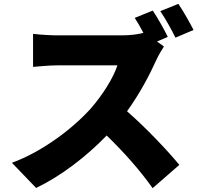

<svg xmlns="http://www.w3.org/2000/svg" viewBox="-20 -897 1040 999"><path d="M908 -877 814 -839C840 -801 873 -742 893 -701L987 -741C970 -775 934 -839 908 -877ZM833 -655 797 -681 853 -705C838 -737 801 -803 775 -842L681 -804C696 -781 712 -753 726 -726C702 -719 659 -713 614 -713C566 -713 340 -713 280 -713C251 -713 187 -716 152 -721V-549C180 -551 235 -557 280 -557C328 -557 546 -557 591 -557C570 -493 516 -405 451 -331C362 -232 204 -109 42 -50L168 81C299 18 430 -83 535 -192C625 -105 710 -9 774 82L913 -39C858 -107 738 -234 641 -318C706 -408 759 -508 792 -582C803 -607 824 -642 833 -655Z"/></svg>

Font: Noto Sans TC Black
Style: Regular
Weight: 900
Designer: Ryoko NISHIZUKA 西塚涼子 (kana, bopomofo & ideographs); Paul D. Hunt (Latin, Greek & Cyrillic); Sandoll Communications 산돌커뮤니
Foundry: Adobe
Version: Version 2.004;hotconv 1.0.118;makeotfexe 2.5.65603